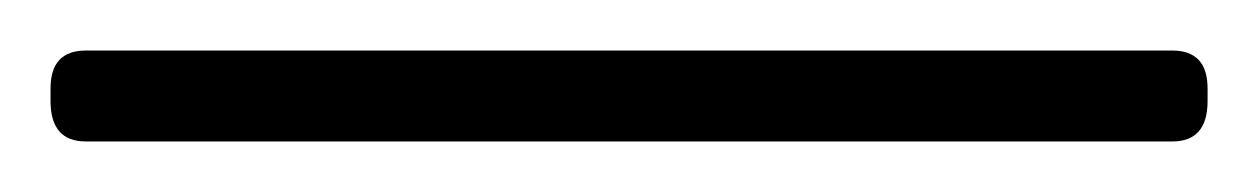

<svg xmlns="http://www.w3.org/2000/svg" viewBox="-35 73 498 76"><path d="M-1 129Q-15 129 -15 113V108Q-15 93 -1 93H429Q443 93 443 108V113Q443 129 429 129Z"/></svg>

Font: Asap Condensed ExtraLight
Style: Regular
Weight: 200
Width: 3
Designer: Pablo Cosgaya
Foundry: Omnibus-Type
Version: Version 3.001; ttfautohint (v1.8.4.7-5d5b)